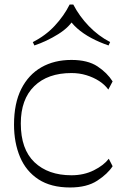

<svg xmlns="http://www.w3.org/2000/svg" viewBox="-20 -821 552 849"><path d="M290 8Q205 8 150 -28Q95 -64 68.5 -127Q42 -190 42 -270Q42 -364 74 -427.5Q106 -491 163 -523.5Q220 -556 296 -556Q368 -556 411 -527.5Q454 -499 478 -461L459 -425Q443 -447 418 -463Q393 -479 362 -488.5Q331 -498 296 -498Q191 -498 131.5 -440Q72 -382 72 -275Q72 -161 132.5 -103.5Q193 -46 296 -46Q351 -46 395 -68Q439 -90 461 -119L478 -86Q456 -52 410 -22Q364 8 290 8ZM132 -620 125 -635Q181 -663 222 -707Q263 -751 288 -801H304Q331 -749 373 -705.5Q415 -662 467 -635L460 -620Q419 -634 383.5 -653Q348 -672 321.5 -695.5Q295 -719 281 -744H311Q289 -702 237.5 -670Q186 -638 132 -620Z"/></svg>

Font: Savate ExtraLight
Style: Regular
Weight: 200
Designer: Max Esnée
Foundry: Plomb Type
Version: Version 2.000